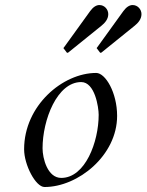

<svg xmlns="http://www.w3.org/2000/svg" viewBox="-20 -729 582 762"><path d="M361.8 -439.5C229 -439.5 75.7 -310.1 75.7 -136.7C75.7 -74.2 121.6 13.2 156.7 13.2C289.6 13.2 444.8 -111.8 444.8 -269C444.8 -361.8 398.4 -439.5 361.8 -439.5ZM148.9 -140.6C148.9 -252.9 206.5 -403.3 302.2 -403.3C356.9 -403.3 371.6 -302.7 371.6 -273.4C371.6 -166 318.4 -22.9 223.1 -22.9C168.5 -22.9 148.9 -100.6 148.9 -140.6ZM244.6 -521C245.6 -520 245.6 -519.5 248 -519.5C249.5 -519.5 250 -520 251.5 -521L382.8 -627C396 -637.7 409.7 -652.8 409.7 -672.9C409.7 -691.9 394.5 -709 374.5 -709C362.8 -709 350.1 -701.7 337.9 -685.1L233.9 -541C232.9 -540 231.9 -539.1 231.9 -538.1C231.9 -537.1 232.9 -536.1 233.9 -535.2ZM376.5 -521C377.4 -520 377.4 -519.5 379.9 -519.5C381.3 -519.5 381.8 -520 383.3 -521L514.6 -627C527.8 -637.7 541.5 -652.8 541.5 -672.9C541.5 -691.9 526.4 -709 506.3 -709C494.6 -709 481.9 -701.7 469.7 -685.1L365.7 -541C364.7 -540 363.8 -539.1 363.8 -538.1C363.8 -537.1 364.7 -536.1 365.7 -535.2Z"/></svg>

Font: Cardo
Style: Italic
Weight: 400
Designer: David J. Perry
Foundry: David J. Perry
Version: Version 0.99